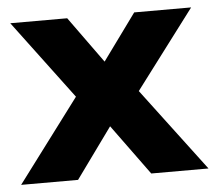

<svg xmlns="http://www.w3.org/2000/svg" viewBox="-46 -542 660 588"><g transform="rotate(-5 284.0 -248.0)"><path d="M-4 0 215 -292 217 -214 6 -496H181L300 -331H267L387 -496H562L350 -215L352 -292L572 0H396L267 -177H299L171 0Z"/></g></svg>

Font: Nunito Sans 10pt ExtraBold
Style: Regular
Weight: 800
Designer: Vernon Adams
Foundry: Vernon Adams
Version: Version 3.101;gftools[0.9.27]